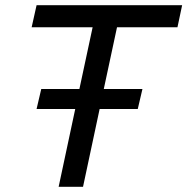

<svg xmlns="http://www.w3.org/2000/svg" viewBox="-20 -720 722 740"><path d="M139 -377H286L337 -615H102L121 -700H682L664 -615H431L380 -377H529L511 -300H364L300 0H206L270 -300H121Z"/></svg>

Font: Rosa Sans
Style: Italic
Weight: 400
Italic angle: -12°
Designer: Pentagram / MCKL
Foundry: Pentagram / MCKL
Version: Version 1.005;September 16, 2019;FontCreator 11.5.0.2425 64-